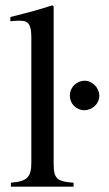

<svg xmlns="http://www.w3.org/2000/svg" viewBox="-20 -703 410 723"><path d="M257 0V-15C193 -19 182 -32 182 -87V-679L177 -683C125 -666 88 -656 19 -639V-623C35 -625 48 -625 56 -625C88 -625 98 -609 98 -561V-92C98 -37 84 -20 21 -15V0ZM354 -342C354 -372 328 -399 299 -399C268 -399 243 -374 243 -343C243 -312 267 -288 298 -288C328 -288 354 -313 354 -342Z"/></svg>

Font: XITS
Style: Regular
Weight: 400
Designer: MicroPress Inc., with final additions and corrections provided by Coen Hoffman, Elsevier (retired)
Version: Version 1.302